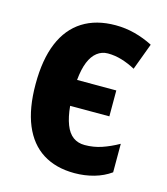

<svg xmlns="http://www.w3.org/2000/svg" viewBox="-90 -628 615 709"><g transform="rotate(15 217.0 -273.5)"><path d="M259 10Q188 10 138 -21.5Q88 -53 62 -115.5Q36 -178 36 -271Q36 -365 62.5 -428.5Q89 -492 140.5 -524.5Q192 -557 266 -557Q304 -557 340 -547.5Q376 -538 409 -521L371 -419Q345 -433 318.5 -441Q292 -449 265 -449Q242 -449 224 -435Q206 -421 195 -394Q184 -367 180 -325H330V-226H180Q184 -184 195 -155.5Q206 -127 224.5 -113.5Q243 -100 269 -100Q303 -100 334 -110.5Q365 -121 397 -139V-30Q369 -10 333.5 0Q298 10 259 10Z"/></g></svg>

Font: Noto Sans Display Condensed
Style: Bold
Weight: 700
Width: 3
Designer: Monotype Design Team
Foundry: Monotype Imaging Inc.
Version: Version 2.003